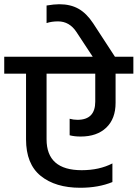

<svg xmlns="http://www.w3.org/2000/svg" viewBox="-44 -918 650 907"><path d="M586 -650V-570H502V-432Q502 -357 458 -315Q414 -273 337 -273Q307 -273 285 -279V-357Q303 -352 322 -352Q406 -352 406 -438V-570H176V-260Q176 -114 342 -114Q425 -114 487 -146V-58Q421 -31 335 -31Q218 -31 148.5 -87Q79 -143 79 -260V-570H-24V-650H394L317 -767Q284 -817 230 -817Q200 -817 176 -809V-892Q212 -898 236 -898Q289 -898 327 -876.5Q365 -855 396 -808L499 -650Z"/></svg>

Font: Hind Medium
Style: Regular
Weight: 500
Designer: Manushi Parikh, Satya Rajpurohit
Foundry: Indian Type Foundry
Version: Version 1.201;PS 1.0;hotconv 1.0.78;makeotf.lib2.5.61930; tt